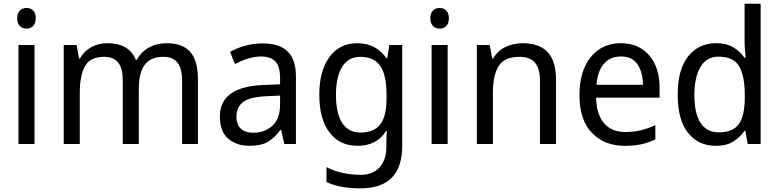

<svg xmlns="http://www.w3.org/2000/svg" viewBox="-20 -780 4219 1040"><path d="M80.1 -536.1V0H167V-536.1ZM124 -736.8C96.2 -736.8 73.2 -719.7 73.2 -681.2C73.2 -642.1 96.2 -625 124 -625C150.9 -625 173.8 -642.1 173.8 -681.2C173.8 -719.7 150.9 -736.8 124 -736.8Z M882.3 -545.9C815.4 -545.9 754.4 -517.1 721.2 -456.1H715.3C691.4 -517.1 638.7 -545.9 561 -545.9C501 -545.9 443.8 -519 413.1 -462.9H408.2L395 -536.1H325.2V0H412.1V-277.8C412.1 -340.8 421.9 -388.7 440.9 -422.4C460 -455.6 494.1 -472.2 543.9 -472.2C613.8 -472.2 645 -429.2 645 -345.2V0H731.9V-295.9C731.9 -410.6 769 -472.2 865.2 -472.2C934.1 -472.2 966.3 -429.2 966.3 -345.2V0H1052.2V-349.1C1052.2 -486.3 997.1 -545.9 882.3 -545.9Z M1399.9 -544.9C1333.5 -544.9 1271 -524.4 1226.1 -499L1252.9 -433.1C1293.9 -454.6 1342.8 -474.1 1395 -474.1C1427.7 -474.1 1452.6 -465.3 1470.7 -448.2C1488.3 -430.7 1497.1 -399.4 1497.1 -355V-323.2L1412.1 -319.8C1248 -314.5 1170.9 -255.9 1170.9 -148.9C1170.9 -94.2 1186 -54.2 1216.3 -28.8C1246.6 -2.9 1284.7 9.8 1330.1 9.8C1372.6 9.8 1406.2 2.9 1430.2 -11.2C1454.1 -25.4 1477.1 -46.9 1499 -76.2H1502.9L1520 0H1583V-365.2C1583 -490.2 1522.5 -544.9 1399.9 -544.9ZM1497.1 -213.9C1497.1 -162.1 1482.9 -123.5 1455.1 -98.6C1427.2 -73.7 1392.6 -61 1351.1 -61C1297.9 -61 1260.7 -87.9 1260.7 -147.9C1260.7 -182.1 1272.5 -208.5 1296.4 -227.1C1320.3 -245.6 1362.8 -256.3 1423.8 -258.8L1497.1 -262.2Z M1915.5 -545.9C1851.1 -545.9 1800.8 -521 1764.2 -470.7C1727.5 -420.4 1709.5 -352.5 1709.5 -267.1C1709.5 -179.7 1727.5 -111.8 1764.2 -63.5C1800.8 -14.6 1851.6 9.8 1916.5 9.8C1984.9 9.8 2037.1 -16.1 2071.8 -70.8H2075.7C2075.2 -64.9 2074.2 -54.7 2073.7 -39.6C2073.2 -24.4 2072.8 -13.2 2072.8 -4.9V16.1C2072.8 62.5 2060.5 99.6 2036.1 126.5C2011.7 153.3 1978 167 1935.5 167C1863.8 167 1797.9 151.9 1748.5 125V206.1C1797.9 229 1856.9 240.2 1930.7 240.2C2085.4 240.2 2158.7 162.6 2158.7 8.8V-536.1H2088.9L2077.6 -464.8H2072.8C2035.6 -519.5 1981.4 -545.9 1915.5 -545.9ZM1929.7 -472.2C2028.8 -472.2 2073.7 -412.1 2073.7 -267.1V-246.1C2073.7 -117.2 2029.3 -62 1931.6 -62C1845.2 -62 1799.8 -133.8 1799.8 -266.1C1799.8 -398.4 1847.2 -472.2 1929.7 -472.2Z M2317.9 -536.1V0H2404.8V-536.1ZM2361.8 -736.8C2334 -736.8 2311 -719.7 2311 -681.2C2311 -642.1 2334 -625 2361.8 -625C2388.7 -625 2411.6 -642.1 2411.6 -681.2C2411.6 -719.7 2388.7 -736.8 2361.8 -736.8Z M2809.1 -545.9C2776.9 -545.9 2746.6 -539.1 2717.8 -525.4C2689 -511.7 2667 -490.7 2650.9 -462.9H2646L2632.8 -536.1H2563V0H2649.9V-277.8C2649.9 -340.8 2660.2 -388.7 2681.2 -422.4C2701.7 -455.6 2739.7 -472.2 2794.9 -472.2C2869.6 -472.2 2904.8 -430.2 2904.8 -342.8V0H2991.7V-349.1C2991.7 -486.3 2928.7 -545.9 2809.1 -545.9Z M3342.8 -545.9C3275.4 -545.9 3221.2 -521 3180.2 -471.2C3139.2 -420.9 3118.7 -352.1 3118.7 -264.2C3118.7 -174.8 3141.1 -106.4 3186.5 -60.1C3231.4 -13.7 3290 9.8 3362.8 9.8C3398.4 9.8 3428.7 6.8 3453.6 1.5C3478.5 -3.9 3503.9 -12.7 3529.8 -24.9V-102.1C3502.9 -89.8 3477.5 -81.1 3452.6 -74.7C3427.7 -68.4 3398.9 -64.9 3366.7 -64.9C3268.6 -64.9 3211.4 -129.9 3209 -251H3552.7V-304.2C3552.7 -377.4 3534.2 -436 3496.6 -480C3459 -523.9 3407.7 -545.9 3342.8 -545.9ZM3342.8 -474.1C3383.3 -474.1 3413.6 -460 3433.1 -431.6C3452.1 -403.3 3462.4 -366.2 3462.9 -320.8H3210.9C3218.8 -417 3264.2 -474.1 3342.8 -474.1Z M3856.9 9.8C3896.5 9.8 3928.2 2 3953.1 -14.2C3978 -30.3 3998 -49.3 4013.2 -71.8H4017.1L4030.3 0H4100.1V-759.8H4013.2V-545.9C4013.2 -535.6 4014.2 -522.5 4015.6 -505.4C4017.1 -488.3 4018.6 -475.6 4019 -466.8H4013.2C3998 -488.8 3978 -507.8 3953.1 -522.9C3928.2 -538.1 3896.5 -545.9 3857.9 -545.9C3795.9 -545.9 3746.1 -522.5 3708 -475.6C3669.9 -428.2 3650.9 -358.9 3650.9 -267.1C3650.9 -174.8 3669.9 -106 3707.5 -59.6C3745.1 -13.2 3794.9 9.8 3856.9 9.8ZM3873 -63C3783.7 -63 3741.2 -136.7 3741.2 -265.1C3741.2 -328.1 3752 -378.9 3773.9 -416.5C3795.4 -454.1 3828.1 -473.1 3872.1 -473.1C3926.8 -473.1 3964.4 -455.6 3984.4 -419.9C4004.4 -384.3 4014.2 -333 4014.2 -266.1V-250C4014.2 -187 4003.9 -140.1 3982.9 -109.4C3961.9 -78.6 3925.3 -63 3873 -63Z"/></svg>

Font: Avrile Sans
Style: Regular
Weight: 400
Designer: Monotype Design Team, Google (font), Stefan Peev (BGR Cyrillic), Cristiano Sobral (main changes)
Foundry: The Avrile Sans Project Authors
Version: Version 3.110